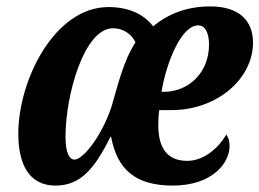

<svg xmlns="http://www.w3.org/2000/svg" viewBox="-20 -568 808 598"><path d="M153 10C231 10 275 -43 324 -142H326C345 -40 402 10 518 10C641 10 695 -60 695 -113C695 -128 692 -139 685 -149C661 -108 616 -67 563 -67C501 -67 473 -107 473 -178C473 -198 474 -212 476 -225H513C658 -225 768 -324 768 -435C768 -507 721 -548 635 -548C562 -548 504 -525 457 -486C427 -525 379 -546 318 -546C149 -546 37 -317 37 -152C37 -60 68 10 153 10ZM483 -282C499 -378 546 -489 597 -489C619 -489 631 -466 631 -429C631 -341 567 -282 490 -282ZM212 -71C196 -71 184 -92 184 -142C184 -272 242 -480 332 -480C368 -480 393 -457 402 -436C365 -380 347 -303 328 -238C299 -148 240 -71 212 -71Z"/></svg>

Font: Noto Serif Condensed Extra
Style: Italic
Weight: 800
Width: 3
Italic angle: -12°
Designer: Monotype Design Team
Foundry: Monotype Imaging Inc.
Version: Version 1.901